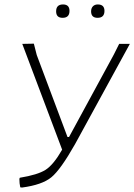

<svg xmlns="http://www.w3.org/2000/svg" viewBox="-20 -835 603 862"><path d="M263 -815Q292 -815 292 -786Q292 -755 261 -755Q232 -755 232 -784Q232 -815 263 -815ZM419 -815Q449 -815 449 -786Q449 -755 418 -755Q389 -755 389 -784Q389 -798 397 -806.5Q405 -815 419 -815ZM67 -32 69 -37Q149 -50 184.5 -72.5Q220 -95 259 -163L80 -638L132 -639L145 -588L283 -220H290L491 -590L515 -638H563L317 -188Q252 -73 210.5 -39Q169 -5 79 7L71 6Q67 -11 67 -32Z"/></svg>

Font: Alegreya Sans Light
Style: Italic
Weight: 300
Italic angle: -7°
Designer: Juan Pablo del Peral
Foundry: Huerta Tipografica
Version: Version 2.007